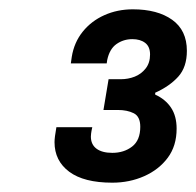

<svg xmlns="http://www.w3.org/2000/svg" viewBox="-20 -820 421 412"><path d="M221 -428Q160 -428 128.5 -451.5Q97 -475 97 -515Q97 -520 98 -528Q99 -536 101 -547H178Q176 -538 175.5 -533.5Q175 -529 175 -527Q175 -510 187 -501Q199 -492 221 -492Q246 -492 263.5 -505.5Q281 -519 281 -548Q281 -570 267 -577Q253 -584 233 -584H202L213 -650H239Q255 -650 269 -655.5Q283 -661 292.5 -673Q302 -685 302 -703Q302 -720 291.5 -728Q281 -736 264 -736Q245 -736 230 -725.5Q215 -715 210 -691L209 -684H132L134 -698Q139 -729 157.5 -752Q176 -775 204 -787.5Q232 -800 265 -800Q318 -800 349.5 -777.5Q381 -755 381 -711Q381 -676 362.5 -655.5Q344 -635 313 -621V-617Q335 -607 347 -589Q359 -571 359 -544Q359 -507 340 -481.5Q321 -456 289.5 -442Q258 -428 221 -428Z"/></svg>

Font: Archivo Variable SemiBold
Style: Italic
Weight: 600
Italic angle: -10°
Designer: Hector Gatti
Foundry: Omnibus-Type
Version: Version 2.001